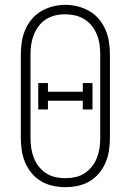

<svg xmlns="http://www.w3.org/2000/svg" viewBox="-20 -765 540 793"><path d="M250 8Q224 8 198.5 2.5Q173 -3 150.5 -16Q128 -29 111 -49.5Q94 -70 84 -93.5Q74 -117 70 -143Q66 -169 66 -195V-540Q66 -566 70 -592Q74 -618 84 -641.5Q94 -665 111 -685.5Q128 -706 150.5 -719Q173 -732 198.5 -738.5Q224 -745 250 -745Q276 -745 301.5 -738.5Q327 -732 349.5 -719Q372 -706 389 -685.5Q406 -665 416 -641.5Q426 -618 430 -592Q434 -566 434 -540V-195Q434 -169 430 -143Q426 -117 416 -93.5Q406 -70 389 -49.5Q372 -29 349.5 -16Q327 -3 301.5 2.5Q276 8 250 8ZM250 -29Q271 -29 291.5 -33.5Q312 -38 329.5 -49.5Q347 -61 360 -77.5Q373 -94 380.5 -113.5Q388 -133 391 -153.5Q394 -174 394 -195V-540Q394 -561 391 -582Q388 -603 380 -622.5Q372 -642 359 -658.5Q346 -675 328 -686Q310 -697 289.5 -701.5Q269 -706 248 -706Q227 -706 207 -701Q187 -696 169.5 -685Q152 -674 139.5 -657Q127 -640 119.5 -621Q112 -602 109 -581.5Q106 -561 106 -540V-195Q106 -174 109 -153.5Q112 -133 119.5 -113.5Q127 -94 140 -77.5Q153 -61 170.5 -49.5Q188 -38 208.5 -33.5Q229 -29 250 -29ZM178 -313H138V-422H178V-386H322V-422H362V-313H322V-349H178Z"/></svg>

Font: Iosevka Slab Extralight
Style: Regular
Weight: 200
Monospace: yes
Designer: Belleve Invis
Foundry: Belleve Invis
Version: Version 11.1.1; ttfautohint (v1.8.3)